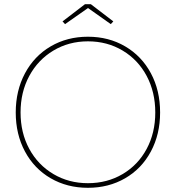

<svg xmlns="http://www.w3.org/2000/svg" viewBox="-20 -885 838 915"><path d="M55 -349Q55 -453 99 -535.5Q143 -618 221.5 -664Q300 -710 399 -710Q498 -710 576.5 -664Q655 -618 699 -536Q743 -454 743 -349Q743 -245 699 -163Q655 -81 576.5 -35.5Q498 10 399 10Q300 10 221.5 -35.5Q143 -81 99 -163Q55 -245 55 -349ZM720 -349Q720 -446 679 -523Q638 -600 564.5 -644Q491 -688 399 -688Q308 -688 234.5 -644Q161 -600 119.5 -523Q78 -446 78 -349Q78 -252 119.5 -175.5Q161 -99 234.5 -55.5Q308 -12 399 -12Q491 -12 564.5 -55.5Q638 -99 679 -175.5Q720 -252 720 -349ZM278 -783 385 -865H413L520 -783L508 -770L392 -852H407L290 -770Z"/></svg>

Font: Easer Grotesk Variable
Style: Regular
Weight: 400
Designer: Boardeaser, Bonnie Shaver-Troup, Thomas Jockin
Foundry: Lexend
Version: Version 1.001;Glyphs 3.1.2 (3151)